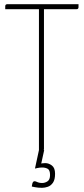

<svg xmlns="http://www.w3.org/2000/svg" viewBox="-20 -720 400 917"><path d="M166 0V-683Q166 -683 167.5 -688Q169 -693 176 -693H180Q188 -693 189 -688Q190 -683 190 -683V-9Q190 -5 189 -3Q188 -1 183 -0.5Q178 0 166 0ZM5 -676V-690Q5 -700 15 -700H355V-686Q355 -682 353 -679Q351 -676 345 -676ZM181 177Q162 177 147 174Q132 171 132 171Q132 171 132.5 166.5Q133 162 134.5 156.5Q136 151 139 148Q144 143 155.5 148.5Q167 154 181 154Q195 154 207 146Q219 138 219 116Q219 92 207.5 86Q196 80 182 80Q170 80 158.5 82.5Q147 85 147 85L166 -3H191L177 61Q177 61 182 60Q187 59 196 59Q213 59 228 70.5Q243 82 243 110Q243 138 233 152.5Q223 167 208.5 172Q194 177 181 177Z"/></svg>

Font: Yanone Kaffeesatz ExtraLight ExtraLight
Style: Regular
Weight: 250
Version: Version 2.003